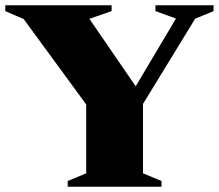

<svg xmlns="http://www.w3.org/2000/svg" viewBox="-35 -705 826 725"><path d="M54.5 -633 -15 -663V-685H386.5V-663L302.5 -634L499.5 -347L458 -346.5L629.5 -635L552 -663V-685H771.5V-663L702 -634.5L505 -312.5V-50.5L575 -21.5V0H220.5V-21.5L290.5 -50.5V-310.5Z"/></svg>

Font: Newsreader 36pt ExtraBold
Style: Regular
Weight: 800
Designer: Hugues Gentile
Foundry: Production Type
Version: Version 1.003